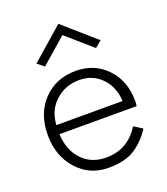

<svg xmlns="http://www.w3.org/2000/svg" viewBox="-132 -797 782 900"><g transform="rotate(-20 258.5 -347.5)"><path d="M264 -649 137 -538 104 -565 264 -705 424 -565 391 -538ZM39 -231Q39 -338 102 -404Q165 -470 264 -470Q357 -470 418 -406.5Q479 -343 479 -242Q479 -233 477 -217H92Q96 -136 142 -87.5Q188 -39 262 -39Q370 -39 429 -134L471 -107Q435 -52 386.5 -21Q338 10 256 10Q162 10 100.5 -58.5Q39 -127 39 -231ZM423 -262Q420 -333 376 -378.5Q332 -424 264 -424Q196 -424 146.5 -379.5Q97 -335 93 -262Z"/></g></svg>

Font: Renner* Light
Style: Light
Weight: 300
Version: Version 003.000 ; ttfautohint (v0.97) -l 8 -r 50 -G 200 -x 1